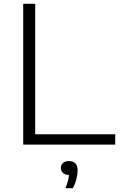

<svg xmlns="http://www.w3.org/2000/svg" viewBox="-20 -760 636 1009"><path d="M102 0V-740H165V-54.5H585.5V0ZM388 136Q388 156.5 381.5 181.5Q375 206.5 362.5 229H324Q340.5 188.5 342.5 159.5Q322.5 159 311.2 149Q300 139 300 122.5Q300 106 311.2 96.2Q322.5 86.5 342.5 86.5Q365 86.5 376.5 99Q388 111.5 388 136Z"/></svg>

Font: Encode Sans Expanded Light
Style: Regular
Weight: 300
Width: 7
Designer: Multiple Designers
Foundry: Impallari Type
Version: Version 2.000